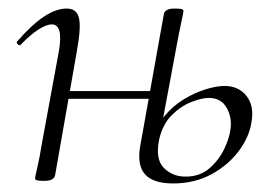

<svg xmlns="http://www.w3.org/2000/svg" viewBox="-20 -415 645 449"><path d="M385 14Q338 14 319 -7.5Q300 -29 308 -74L363 -381Q365 -395 388 -395Q402 -395 405.5 -393.5Q409 -392 409 -389Q409 -386 404 -363Q399 -340 394 -313L352 -88Q343 -43 363 -22.5Q383 -2 414 -2Q448 -2 470.5 -22Q493 -42 505 -68Q517 -94 519 -113Q523 -140 510 -163Q497 -186 468 -186Q452 -186 427.5 -176.5Q403 -167 381.5 -145.5Q360 -124 352 -88L339 -89Q346 -121 365.5 -144.5Q385 -168 411 -183.5Q437 -199 462 -206.5Q487 -214 505 -214Q538 -214 556.5 -190.5Q575 -167 568 -129Q563 -95 538.5 -62Q514 -29 474.5 -7.5Q435 14 385 14ZM83 8Q70 8 66 6.5Q62 5 62 2Q62 -1 67.5 -24.5Q73 -48 77 -74L118 -297Q128 -358 101 -358Q89 -358 70 -346Q51 -334 29 -311Q26 -307 21.5 -311.5Q17 -316 21 -319Q54 -357 82.5 -376Q111 -395 136 -395Q159 -395 164.5 -373.5Q170 -352 160 -297L109 -6Q107 8 83 8ZM118 -184 122 -202H352L349 -184Z"/></svg>

Font: Cormorant Infant Light
Style: Italic
Weight: 300
Italic angle: -10°
Designer: Christian Thalmann (Catharsis Fonts)
Foundry: Catharsis Fonts
Version: Version 4.001